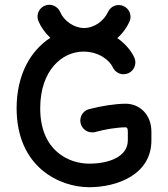

<svg xmlns="http://www.w3.org/2000/svg" viewBox="-20 -763 696 795"><path d="M374 -216.3C416.5 -228 466.3 -235.8 500 -235.8C506.3 -235.8 509.3 -231.4 509.3 -217.3V-182.1C509.3 -115.2 433.6 -85.4 349.1 -85.4C267.6 -85.4 146.5 -136.2 146.5 -314.9C146.5 -471.2 236.8 -549.3 325.2 -549.3C391.6 -549.3 434.1 -512.2 447.3 -483.9C455.1 -467.3 472.2 -455.6 491.7 -455.6C518.6 -455.6 540.5 -477.5 540.5 -504.4C540.5 -511.7 539.1 -518.6 536.1 -524.9C523.4 -552.2 500 -581.5 465.8 -605C487.3 -624.5 504.4 -647.5 516.1 -673.3C519 -679.7 520.5 -686 520.5 -693.4C520.5 -720.2 498.5 -742.2 471.7 -742.2C452.1 -742.2 435.1 -730.5 427.2 -713.4C410.6 -676.8 370.6 -647 328.1 -647C286.1 -647 244.6 -676.8 229 -713.4C221.7 -730.5 204.1 -743.2 184.1 -743.2C157.2 -743.2 135.3 -721.2 135.3 -694.3C135.3 -687.5 136.7 -681.2 139.2 -675.3C149.9 -649.9 167 -626.5 188.5 -606.4C107.9 -554.7 48.8 -455.1 48.8 -314.9C48.8 -69.8 228 12.2 349.1 12.2C463.9 12.2 606.9 -39.1 606.9 -182.1V-217.3C606.9 -289.1 558.1 -333.5 500 -333.5C457.5 -333.5 396 -323.7 348.6 -311C327.1 -305.2 312.5 -286.1 312.5 -263.7C312.5 -236.8 334.5 -214.8 361.3 -214.8C365.7 -214.8 370.6 -215.3 374 -216.3Z"/></svg>

Font: Velvelyne Book
Style: Bold
Weight: 700
Designer: Manon Van der Borght et Mariel Nils
Foundry: Velvetyne
Version: Version 1.070;Glyphs 3.3.1 (3343)